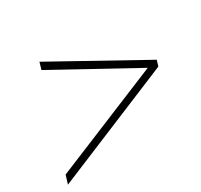

<svg xmlns="http://www.w3.org/2000/svg" viewBox="-138 -580 749 715"><g transform="rotate(-30 237.0 -222.0)"><path d="M453 -230.5 450 -221 94.5 -416.5 103.5 -447 485.5 -235 478 -210 -33.5 2.5 -22 -34.5Z"/></g></svg>

Font: Newsreader 24pt Light
Style: Italic
Weight: 300
Italic angle: -17°
Designer: Hugues Gentile
Foundry: Production Type
Version: Version 1.003